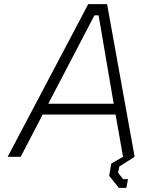

<svg xmlns="http://www.w3.org/2000/svg" viewBox="-20 -757 687 927"><path d="M554 150 507 92 517 33 574 0 538 -204H186L80 0H17L406 -737H497L630 0L556 47L550 77L575 108H598L590 150ZM213 -256H529L456 -683H436Z"/></svg>

Font: Tomorrow Light
Style: Italic
Weight: 300
Italic angle: -10°
Designer: Tony de Marco, Monica Rizzolli
Foundry: Just in Type
Version: Version 2.002